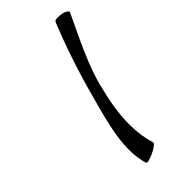

<svg xmlns="http://www.w3.org/2000/svg" viewBox="-186 -590 651 651"><g transform="rotate(-45 139.5 -264.0)"><path d="M221 -540C186 -455 154 -358 130 -267C103 -169 74 -67 100 16C101 20 117 17 135 8C153 0 167 -11 166 -16C142 -91 150 -179 173 -267C190 -348 238 -441 278 -527C281 -532 271 -540 255 -543C240 -546 224 -545 221 -540Z"/></g></svg>

Font: Nupuram ExtraLight Oblique
Style: Regular
Weight: 200
Designer: Santhosh Thottingal (santhosh.thottingal@gmail.com)
Foundry: SMC
Version: Version 1.000